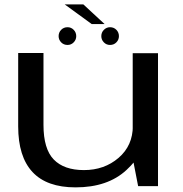

<svg xmlns="http://www.w3.org/2000/svg" viewBox="-20 -824 808 850"><path d="M591.5 0H679.5V-588.5H567.5V-123.5ZM172.5 -589.5H60.5V-264.5Q60.5 -130.5 123.8 -62.5Q187 5.5 314.5 5.5Q457 5.5 540 -71.5Q623 -148.5 623 -227.5L568 -266.5Q568 -179.5 505 -125.2Q442 -71 351.5 -71Q263.5 -71 218 -117.8Q172.5 -164.5 172.5 -271.5ZM279 -625Q295 -625 306.2 -636.5Q317.5 -648 317.5 -664Q317.5 -680.5 306.2 -692Q295 -703.5 279 -703.5Q262 -703.5 250.8 -692Q239.5 -680.5 239.5 -664Q239.5 -648 250.8 -636.5Q262 -625 279 -625ZM467 -625Q484 -625 495.2 -636.5Q506.5 -648 506.5 -664Q506.5 -680.5 495.2 -692Q484 -703.5 467 -703.5Q451.5 -703.5 440 -692Q428.5 -680.5 428.5 -664Q428.5 -648 439.8 -636.5Q451 -625 467 -625ZM386 -717.5H443L349 -804.5H266.5Z"/></svg>

Font: Anybody Expanded
Style: Regular
Weight: 400
Width: 7
Version: Version 1.113;gftools[0.9.25]